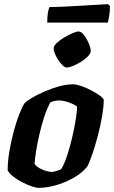

<svg xmlns="http://www.w3.org/2000/svg" viewBox="-20 -907 551 927"><path d="M167 0Q155 0 134 -7Q113 -14 89.5 -26Q66 -38 46 -53Q26 -68 17 -84Q17 -128 25.5 -177.5Q34 -227 46.5 -273.5Q59 -320 73 -355.5Q87 -391 98 -408Q108 -419 134 -434.5Q160 -450 194.5 -465Q229 -480 265 -490Q301 -500 333 -500Q348 -500 371.5 -492Q395 -484 419 -471.5Q443 -459 460.5 -446.5Q478 -434 481 -425Q481 -394 473.5 -349Q466 -304 453.5 -256Q441 -208 427 -166.5Q413 -125 401 -102Q373 -69 332 -46.5Q291 -24 247.5 -12Q204 0 167 0ZM231 -77Q237 -77 250.5 -81Q264 -85 275 -90Q285 -104 296 -133Q307 -162 317 -198.5Q327 -235 335 -272.5Q343 -310 347.5 -342Q352 -374 352 -393Q335 -405 309.5 -413.5Q284 -422 266 -422Q245 -422 223 -413Q205 -379 191.5 -336.5Q178 -294 168.5 -251Q159 -208 153.5 -172.5Q148 -137 147 -116Q157 -100 184 -88.5Q211 -77 231 -77ZM302 -581Q291 -581 276 -598Q261 -615 250 -637Q239 -659 239 -674Q239 -685 253.5 -699Q268 -713 289 -725.5Q310 -738 329.5 -746.5Q349 -755 360 -755Q372 -755 385.5 -737.5Q399 -720 408.5 -698Q418 -676 418 -661Q418 -649 404.5 -635Q391 -621 371 -608.5Q351 -596 332 -588.5Q313 -581 302 -581ZM208 -798Q208 -827 211.5 -846.5Q215 -866 219 -873Q249 -873 290 -875Q331 -877 373 -879.5Q415 -882 449.5 -884Q484 -886 501 -887L511 -878Q511 -851 507 -828.5Q503 -806 500 -798Z"/></svg>

Font: Texturina ExtraBold
Style: Italic
Weight: 800
Italic angle: -11°
Designer: Guillermo Torres Carreño
Foundry: Omnibus-Type
Version: Version 1.002; ttfautohint (v1.8.3)